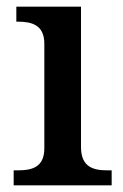

<svg xmlns="http://www.w3.org/2000/svg" viewBox="-20 -556 369 576"><path d="M21 0H315V-45H302C261 -45 223 -54 223 -115V-536H29V-491H34C74 -491 113 -482 113 -425V-111C113 -53 74 -45 34 -45H21Z"/></svg>

Font: Noto Serif Medium
Style: Regular
Weight: 500
Designer: Monotype Design Team
Foundry: Monotype Imaging Inc.
Version: Version 2.013